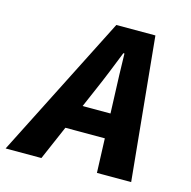

<svg xmlns="http://www.w3.org/2000/svg" viewBox="-144 -748 841 845"><g transform="rotate(15 277.0 -325.5)"><path d="M-46 0 284 -651H462L526 0H370L357 -349Q355 -396 353.5 -442.5Q352 -489 351 -539H346Q327 -491 308 -444Q289 -397 268 -349L117 0ZM117 -156 143 -268H443L418 -156Z"/></g></svg>

Font: Source Code Pro ExtraLight ExtraBold
Style: Italic
Weight: 800
Italic angle: -11°
Monospace: yes
Version: Version 1.016;hotconv 1.0.116;makeotfexe 2.5.65601